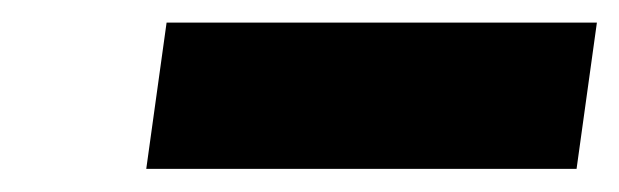

<svg xmlns="http://www.w3.org/2000/svg" viewBox="-20 -734 548 170"><path d="M127.5 -714H508.5L490.5 -584.5H109.5Z"/></svg>

Font: Karla ExtraBold
Style: Italic
Weight: 800
Italic angle: -8°
Designer: Jonathan Pinhorn
Version: Version 2.004;gftools[0.9.33]